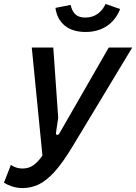

<svg xmlns="http://www.w3.org/2000/svg" viewBox="-74 -941 690 973"><path d="M41 12Q11 12 -13.5 3.5Q-38 -5 -54 -15L-19 -105Q-5 -96 9.5 -91.5Q24 -87 40 -87Q73 -87 97 -105Q121 -123 141 -153L87 -700H196L221 -344L210 -271Q208 -259 214.5 -257.5Q221 -256 227 -265L477 -700H596L295 -201Q244 -116 202 -70Q160 -24 121.5 -6Q83 12 41 12ZM360 -779Q294 -779 254.5 -811Q215 -843 207 -901L284 -916Q291 -884 308.5 -868Q326 -852 358 -852Q395 -852 421 -871Q447 -890 461 -921L535 -895Q511 -837 466 -808Q421 -779 360 -779Z"/></svg>

Font: Finlandica Medium
Style: Italic
Weight: 500
Italic angle: -8°
Designer: Niklas Ekholm, Juho Hiilivirta, Jaakko Suomalainen
Foundry: Helsinki Type Studio
Version: Version 1.063